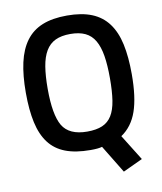

<svg xmlns="http://www.w3.org/2000/svg" viewBox="-92 -770 839 994"><g transform="rotate(-10 328.0 -272.5)"><path d="M328 11Q250 11 196.5 -9.5Q143 -30 110.5 -73Q78 -116 63.5 -182Q49 -248 49 -339Q49 -430 64 -497Q79 -564 112 -608.5Q145 -653 198 -674.5Q251 -696 328 -696Q405 -696 458 -674.5Q511 -653 544 -608.5Q577 -564 591.5 -497Q606 -430 606 -339Q606 -218 580.5 -144.5Q555 -71 497 -32L581 103L478 151L389 5Q370 11 328 11ZM198 -145Q233 -86 328 -86Q376 -86 407.5 -99.5Q439 -113 457.5 -143Q476 -173 483.5 -221Q491 -269 491 -338Q491 -407 483 -456Q475 -505 456.5 -537Q438 -569 406.5 -584Q375 -599 328 -599Q281 -599 249.5 -584Q218 -569 199 -537Q180 -505 172 -456Q164 -407 164 -339Q164 -203 198 -145Z"/></g></svg>

Font: Sunflower Medium
Style: Regular
Weight: 500
Designer: JIKJI
Foundry: JIKJI
Version: Version 1.00